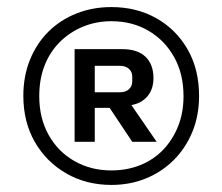

<svg xmlns="http://www.w3.org/2000/svg" viewBox="-20 -757 629 543"><path d="M295 -234Q224 -234 167.5 -266.5Q111 -299 78.5 -355.5Q46 -412 46 -486Q46 -542 65 -588.5Q84 -635 117.5 -668Q151 -701 196.5 -719Q242 -737 295 -737Q366 -737 422 -705.5Q478 -674 510.5 -617.5Q543 -561 543 -486Q543 -430 524 -384Q505 -338 471.5 -304.5Q438 -271 393 -252.5Q348 -234 295 -234ZM295 -275Q339 -275 376.5 -290Q414 -305 441 -333Q468 -361 483.5 -399.5Q499 -438 499 -485Q499 -548 472.5 -595.5Q446 -643 400 -670Q354 -697 295 -697Q252 -697 214.5 -681.5Q177 -666 149 -638Q121 -610 106 -571.5Q91 -533 91 -485Q91 -423 117.5 -375.5Q144 -328 190.5 -301.5Q237 -275 295 -275ZM191 -356V-618H326Q369 -618 391.5 -596.5Q414 -575 414 -536Q414 -504 396 -483.5Q378 -463 346 -459L342 -460L346 -468L423 -356H354L290 -452H240V-496H319Q335 -496 344.5 -504.5Q354 -513 354 -527V-540Q354 -554 344.5 -562.5Q335 -571 318 -571H248V-356Z"/></svg>

Font: Hubot Sans Condensed ExtraLight Medium
Style: Regular
Weight: 500
Version: Version 2.000